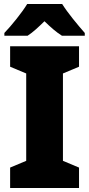

<svg xmlns="http://www.w3.org/2000/svg" viewBox="-20 -947 448 967"><path d="M293 -927H117C92 -885 36 -816 2 -781V-767H119C148 -786 172 -809 204 -840C236 -809 262 -786 292 -767H407V-781C371 -822 321 -882 293 -927ZM378 0V-103L297 -137V-577L378 -611V-714H31V-611L112 -577V-137L31 -103V0Z"/></svg>

Font: Noto Sans Khmer SemiCondensed Black
Style: Regular
Weight: 900
Width: 4
Designer: Danh Hong and the Monotype Design Team
Foundry: Monotype Imaging Inc.
Version: Version 2.004